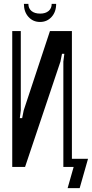

<svg xmlns="http://www.w3.org/2000/svg" viewBox="-20 -859 473 988"><path d="M350 -699V0H306V-542L311 -582H299L291 -542L109 0H43V-699H87V-291L82 -251H94L102 -291L237 -699ZM246 -839H269Q269 -798 245.5 -772Q222 -746 186 -746Q150 -746 126.5 -772Q103 -798 103 -839H126Q126 -816 142 -802.5Q158 -789 187 -789Q214 -789 230 -802.5Q246 -816 246 -839ZM328 109 359 0H345L344 -42H433L390 109Z"/></svg>

Font: Moniqa Paragraph
Style: Bold
Weight: 700
Designer: Rajesh Rajput
Foundry: Rajesh Rajput
Version: Version 1.000